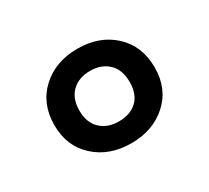

<svg xmlns="http://www.w3.org/2000/svg" viewBox="-72 -1004 548 504"><g transform="rotate(-30 202.0 -752.0)"><path d="M50 -751Q50 -816 93 -855.5Q136 -895 202 -895Q269 -895 311.5 -855.5Q354 -816 354 -751Q354 -687 311 -648Q268 -609 202 -609Q136 -609 93 -648Q50 -687 50 -751ZM278 -751Q278 -788 257 -808Q236 -828 202 -828Q168 -828 147 -808Q126 -788 126 -751Q126 -715 147 -695Q168 -675 202 -675Q237 -675 257.5 -694.5Q278 -714 278 -751Z"/></g></svg>

Font: Farro Light
Style: Regular
Weight: 300
Designer: Aceler Chua
Foundry: Grayscale Limited
Version: Version 1.101